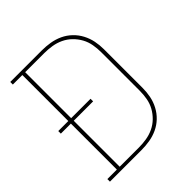

<svg xmlns="http://www.w3.org/2000/svg" viewBox="-200 -868 1001 1001"><g transform="rotate(-45 300.0 -367.5)"><path d="M36 0V-19H106V-358H32V-377H106V-716H36V-735H268Q299 -735 329.5 -730Q360 -725 388 -712Q416 -699 438.5 -677.5Q461 -656 475.5 -628.5Q490 -601 496 -571Q502 -541 502 -510V-225Q502 -194 496 -164Q490 -134 475.5 -106.5Q461 -79 438.5 -57.5Q416 -36 388 -23Q360 -10 329.5 -5Q299 0 268 0ZM127 -19H268Q296 -19 324 -23.5Q352 -28 377.5 -40Q403 -52 423.5 -72Q444 -92 457.5 -116.5Q471 -141 476 -169Q481 -197 481 -225V-510Q481 -538 476 -566Q471 -594 457.5 -618.5Q444 -643 423.5 -663Q403 -683 377.5 -695Q352 -707 324 -711.5Q296 -716 268 -716H127V-377H270V-358H127Z"/></g></svg>

Font: Iosevka Etoile Thin
Style: Regular
Weight: 100
Designer: Belleve Invis
Foundry: Belleve Invis
Version: Version 22.1.2; ttfautohint (v1.8.4)